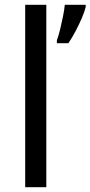

<svg xmlns="http://www.w3.org/2000/svg" viewBox="-20 -780 377 800"><path d="M173 0H85V-760H173ZM337 -751Q333 -733 321.5 -706Q310 -679 295 -650.5Q280 -622 265 -600H217V-612Q224 -631 230.5 -657.5Q237 -684 242.5 -711.5Q248 -739 250 -760H337Z"/></svg>

Font: Noto Sans Javanese
Style: Regular
Weight: 400
Designer: Monotype Design Team
Foundry: Monotype Imaging Inc.
Version: Version 2.004